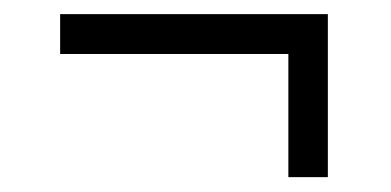

<svg xmlns="http://www.w3.org/2000/svg" viewBox="-20 -350 540 265"><path d="M63 -330.5H432.5V-105.5H378V-275.5H63Z"/></svg>

Font: Newsreader Text SemiBold
Style: Regular
Weight: 600
Designer: Hugues Gentile
Foundry: Production Type
Version: Version 1.001